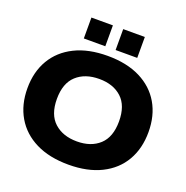

<svg xmlns="http://www.w3.org/2000/svg" viewBox="-161 -1084 1206 1243"><g transform="rotate(20 442.0 -463.0)"><path d="M443 10Q311 10 217.5 -36.5Q124 -83 74.5 -167.5Q25 -252 25 -365Q25 -478 74.5 -562Q124 -646 217.5 -692.5Q311 -739 443 -739Q575 -739 668 -692.5Q761 -646 810 -562Q859 -478 859 -365Q859 -252 810 -167.5Q761 -83 667.5 -36.5Q574 10 443 10ZM443 -150Q540 -150 598 -203.5Q656 -257 656 -365Q656 -473 598 -526.5Q540 -580 443 -580Q345 -580 286.5 -526.5Q228 -473 228 -365Q228 -257 287 -203.5Q346 -150 443 -150ZM258 -792V-936H406V-792ZM477 -792V-936H626V-792Z"/></g></svg>

Font: Mona Sans Expanded ExtraBold
Style: Regular
Weight: 800
Width: 7
Designer: Deni Anggara
Foundry: GitHub
Version: Version 1.001; ttfautohint (v1.8.4.7-5d5b);gftools[0.9.33]